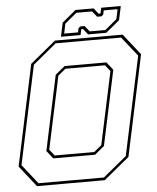

<svg xmlns="http://www.w3.org/2000/svg" viewBox="-57 -889 767 937"><g transform="rotate(-5 326.5 -420.0)"><path d="M86 0 5 -103 110 -597 235 -700H567L648 -597L543 -103L418 0ZM185 -141.5H379L416 -172L492 -528L468 -558.5H274L237 -528L161 -172ZM94.5 -13.5H415L530.5 -108.5L633.5 -591.5L558 -686.5H237.5L122.5 -591.5L19.5 -108.5ZM177 -128 146.5 -166.5 224.5 -533.5 271 -572H476L506.5 -533.5L428.5 -166.5L382 -128ZM266 -716 280.5 -784 348 -840H437L459 -812H468L474 -840H570L555.5 -772L488 -716H399L377 -744H368L362 -716ZM283 -730H351L355 -750L364.5 -758H385.5L408 -730H485L543 -778L553 -826H485L481 -806L471.5 -798H450.5L428 -826H351L293 -778Z"/></g></svg>

Font: Tourney Thin
Style: Italic
Weight: 100
Italic angle: -12°
Designer: Tyler Finck
Foundry: Etcetera Type Co
Version: Version 1.015